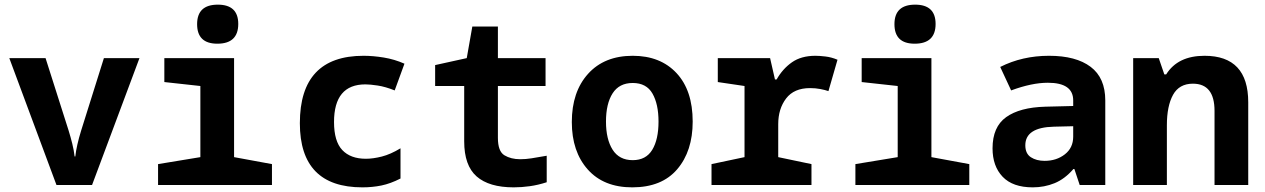

<svg xmlns="http://www.w3.org/2000/svg" viewBox="-20 -796 5440 826"><path d="M376 0 580 -546H427L329 -234Q309 -169 304 -123H301Q298 -149 291 -177.5Q284 -206 275 -235L176 -546H20L223 0Z M1005 -693Q1005 -776 917 -776Q828 -776 828 -692Q828 -608 915 -608Q1005 -608 1005 -693ZM1150 0V-90L987 -120V-546H687V-443L842 -426V-120L660 -90V0Z M1703 -28V-158Q1660 -132 1622.5 -122.5Q1585 -113 1554 -113Q1488 -113 1452.5 -150.5Q1417 -188 1417 -271Q1417 -433 1552 -433Q1572 -433 1605 -428Q1638 -423 1678 -407L1720 -522Q1677 -541 1631 -548.5Q1585 -556 1544 -556Q1270 -556 1270 -266Q1270 10 1539 10Q1582 10 1621 2Q1660 -6 1703 -28Z M2332 -12V-126Q2292 -119 2267 -115Q2242 -111 2218 -111Q2178 -111 2150 -128Q2122 -145 2122 -203V-426H2327V-546H2122V-682H2012L1988 -546L1852 -516V-426H1977V-188Q1977 -84 2030.5 -37Q2084 10 2190 10Q2224 10 2259.5 5Q2295 0 2332 -12Z M2960 -273Q2960 -407 2890.5 -481.5Q2821 -556 2702 -556Q2580 -556 2510 -478.5Q2440 -401 2440 -271Q2440 -144 2508.5 -67Q2577 10 2700 10Q2827 10 2893.5 -68Q2960 -146 2960 -273ZM2587 -273Q2587 -350 2615.5 -394.5Q2644 -439 2702 -439Q2761 -439 2787 -393.5Q2813 -348 2813 -273Q2813 -196 2786 -151.5Q2759 -107 2702 -107Q2644 -107 2615.5 -152Q2587 -197 2587 -273Z M3471 0V-90L3328 -120V-262Q3328 -328 3362 -372.5Q3396 -417 3465 -417Q3488 -417 3509 -413Q3530 -409 3544 -404L3583 -539Q3557 -550 3531 -553Q3505 -556 3488 -556Q3427 -556 3387 -528Q3347 -500 3321 -454H3314L3293 -546H3068V-443L3183 -426V-120L3041 -90V0Z M4005 -693Q4005 -776 3917 -776Q3828 -776 3828 -692Q3828 -608 3915 -608Q4005 -608 4005 -693ZM4150 0V-90L3987 -120V-546H3687V-443L3842 -426V-120L3660 -90V0Z M4391 -171Q4391 -248 4514 -251L4597 -253V-208Q4597 -160 4561 -132Q4525 -104 4474 -104Q4439 -104 4415 -119.5Q4391 -135 4391 -171ZM4598 -69H4602L4625 0H4735V-364Q4735 -461 4672 -508.5Q4609 -556 4493 -556Q4378 -556 4283 -508L4330 -407Q4419 -440 4488 -440Q4597 -440 4597 -364V-340L4477 -337Q4367 -334 4308.5 -292Q4250 -250 4250 -158Q4250 -81 4293.5 -35.5Q4337 10 4423 10Q4473 10 4517 -8Q4561 -26 4598 -69Z M5000 0V-257Q5000 -340 5026.5 -388Q5053 -436 5112 -436Q5205 -436 5205 -319V0H5350V-356Q5350 -556 5162 -556Q5047 -556 4997 -476H4989L4965 -546H4855V0Z"/></svg>

Font: Noto Sans Mono UI
Style: Bold
Weight: 700
Designer: Monotype Design team
Foundry: Monotype Imaging Inc.
Version: 1.000